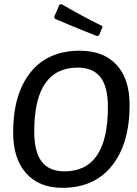

<svg xmlns="http://www.w3.org/2000/svg" viewBox="-20 -892 658 920"><path d="M275 -872Q369 -817 472 -766L455 -723L445 -719Q323 -767 243 -802L240 -812L265 -870ZM363 -649Q476 -649 538.5 -581.5Q601 -514 601 -389Q601 -204 516.5 -98Q432 8 279 8Q168 8 105.5 -61.5Q43 -131 43 -257Q43 -441 126 -545Q209 -649 363 -649ZM352 -568Q144 -568 144 -262Q144 -165 179.5 -118Q215 -71 289 -71Q497 -71 497 -379Q497 -476 461.5 -522Q426 -568 352 -568Z"/></svg>

Font: Alegreya Sans SC Medium
Style: Italic
Weight: 500
Italic angle: -7°
Designer: Juan Pablo del Peral
Foundry: Huerta Tipografica
Version: Version 2.007